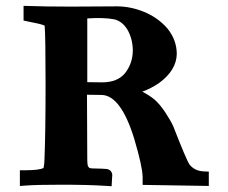

<svg xmlns="http://www.w3.org/2000/svg" viewBox="-20 -633 778 656"><path d="M60.5 -613V-562.7L111 -552.2C119.3 -550.3 126.5 -548.1 132.6 -545.6C134.7 -519.5 135.7 -452 135.7 -343.2C135.7 -234.4 134.4 -149 131.9 -86.9L131.8 -86.2C131.8 -76.7 130.7 -67.7 128.7 -59.1C118.9 -54 98.5 -51.4 67.4 -51.3H47.9V2.5L68.9 0.9C94.4 -1 134.7 -1.9 189.7 -1.9C249 -1.9 298.9 -0.7 339.3 1.9L361.3 3.3L363.6 -35.6V-36.1C363.2 -40.8 361.2 -45.4 357.5 -49.7C356.1 -50.9 353.9 -52.3 350.9 -54C349.9 -54.3 348 -54.9 345 -55.6C339.3 -56.4 322.6 -57 294.9 -57.6L294.4 -57.6C290.8 -57.8 287.6 -58.5 284.8 -59.7C282.9 -61.7 281.2 -64.2 279.9 -67C278.9 -71.9 278.3 -78.5 278.2 -86.9L277.2 -309.3L327.6 -308.6C371.4 -307.3 408.5 -257.1 438.9 -157.9C457.6 -94.7 467 -51.5 467.3 -28.3V-1.3L693.4 2.3V-46.6L674.8 -47.5C655.1 -48.6 639.6 -56.2 628.2 -70C621.5 -78.7 602.8 -122.2 572.4 -200.5C567.4 -212.2 558.6 -227.6 546.1 -246.9C533.6 -266.2 520.7 -281.7 507.5 -293.2C496.5 -302.3 482.7 -311.2 466.1 -319.9C486.7 -327.2 506.2 -337.3 524.5 -350.1C563.5 -379 583.3 -411.9 584 -448.9C583.8 -481.2 572.8 -510.5 551.1 -536.8C529.3 -561.4 502.9 -579.9 472 -592.5C442.1 -604.7 411.8 -611 380.9 -611.3L222 -610.4C165.7 -610.4 111.9 -611.2 60.5 -613ZM414.8 -532.7C427.1 -511.7 433.5 -487.8 433.8 -460.9C433.6 -430.7 424.4 -404.3 406.3 -381.9C389.5 -362.3 364.5 -352.2 331.3 -351.6L278.2 -352.3V-570.1C316.3 -572.5 347 -571.5 370.5 -566.9C388.1 -562.8 402.9 -551.4 414.8 -532.7Z"/></svg>

Font: Bentham
Style: Bold
Weight: 700
Version: Version 002.001